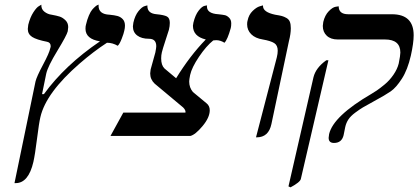

<svg xmlns="http://www.w3.org/2000/svg" viewBox="-20 -582 1791 822"><path d="M153 -81Q147 -56 138.5 12Q130 80 123 111Q102 202 47 202H42L132 -233Q137 -254 164 -304.5Q191 -355 195 -375Q197 -381 197 -384Q197 -400 182 -403Q136 -412 117.5 -424Q99 -436 99 -458Q99 -462 101 -476Q109 -508 123 -529.5Q137 -551 147 -556L157 -562Q156 -543 170 -532Q184 -521 201 -519Q223 -515 235.5 -511Q248 -507 260 -495.5Q272 -484 272 -466Q272 -462 270 -448Q266 -431 225.5 -364.5Q185 -298 178 -267L160 -179H168Q258 -303 408 -405Q346 -415 346 -459Q346 -470 348 -476Q353 -498 360.5 -515.5Q368 -533 375 -541Q382 -549 388.5 -554.5Q395 -560 399 -561L403 -562Q403 -561 402 -559V-557Q402 -521 449 -519Q470 -517 483 -513.5Q496 -510 505.5 -500Q515 -490 515 -472Q515 -462 512 -450Q510 -439 501 -416Q492 -393 484 -386Q462 -399 438 -399Q381 -362 321 -310Q177 -185 153 -81Z M684 -289 734 -247Q793 -343 861 -413Q806 -426 806 -472Q806 -475 808 -485Q816 -518 830.5 -536.5Q845 -555 856 -557L867 -559L866 -557Q866 -555 866 -554Q866 -524 915 -521Q934 -519 943 -517Q952 -515 961 -506Q970 -497 970 -482Q970 -470 968 -462Q954 -412 941 -399Q923 -410 906 -410Q898 -410 893 -409Q863 -385 832 -339Q801 -293 794 -261Q790 -241 790 -233Q790 -207 806 -188L864 -140Q878 -129 878 -110Q878 -79 847 -42Q816 -5 795 0H453L508 -100H774Q776 -110 764 -122L642 -224Q623 -242 623 -268Q623 -273 625 -285L645 -357Q649 -377 649 -384Q649 -416 618 -416Q586 -416 567.5 -430Q549 -444 549 -469Q549 -473 551 -485Q558 -516 573 -534.5Q588 -553 600 -556L611 -559V-556Q611 -524 651 -521Q682 -518 694.5 -511.5Q707 -505 707 -484Q707 -470 703 -454Q700 -444 688 -407.5Q676 -371 673 -358Q670 -346 670 -332Q670 -303 684 -289Z M1076 6 1165 -336Q1169 -352 1169 -365Q1169 -388 1154 -397.5Q1139 -407 1105 -413Q1073 -418 1055.5 -435.5Q1038 -453 1038 -478Q1038 -488 1040 -494Q1045 -519 1061.5 -535Q1078 -551 1092 -555L1106 -559V-556Q1106 -530 1158 -519Q1177 -516 1186.5 -513.5Q1196 -511 1206.5 -505Q1217 -499 1221 -488.5Q1225 -478 1225 -461Q1225 -437 1217 -406L1142 -51Q1130 6 1079 6Z M1458 -38Q1457 -35 1455 -23Q1453 -11 1451 -3Q1443 30 1410 30Q1387 30 1387 8Q1387 4 1389 -8Q1407 -85 1570 -180Q1579 -185 1593 -194.5Q1607 -204 1627.5 -221Q1648 -238 1664.5 -262Q1681 -286 1687 -310Q1694 -345 1694 -357Q1694 -413 1628 -413H1426Q1396 -413 1379 -429Q1362 -445 1362 -471Q1362 -476 1364 -488Q1371 -517 1387.5 -534Q1404 -551 1417 -553L1430 -555Q1430 -521 1471 -521H1658Q1751 -521 1751 -431Q1751 -398 1739 -344Q1725 -283 1700.5 -245Q1676 -207 1653 -191Q1630 -175 1580 -148Q1547 -130 1533.5 -122Q1520 -114 1500.5 -99.5Q1481 -85 1471.5 -70.5Q1462 -56 1458 -38ZM1224 220 1215 216 1322 -251Q1332 -292 1377 -324H1386L1268 184Q1265 198 1224 220Z"/></svg>

Font: Linux Libertine O
Style: Italic
Weight: 400
Italic angle: -12°
Designer: Philipp H. Poll
Foundry: Philipp H. Poll
Version: Version 5.1.6